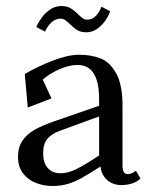

<svg xmlns="http://www.w3.org/2000/svg" viewBox="-20 -606 508 640"><path d="M40 -83.6Q40 -115.4 55 -137.3Q70 -159.2 95.4 -173.5Q120.8 -187.8 160.5 -201.6L310.4 -253.5V-276Q310.4 -316.4 301.6 -341.5Q292.9 -366.6 277 -378.1Q261.1 -389.5 238.6 -389.5Q218.6 -389.5 196.1 -382Q173.6 -374.5 154.3 -363.2Q135 -352 122.6 -340.4L151.6 -277.9L72.5 -247.6L62.6 -359.5Q104.8 -384 155.5 -403.8Q206.2 -423.5 244 -423.5Q284.9 -423.5 316.1 -410.9Q347.2 -398.2 367.8 -360.7Q388.4 -323.1 388.4 -253V-51.8Q388.4 -29.8 401.2 -26.2Q414 -22.8 433.2 -36.8L448.1 -11Q438.2 -0.5 421.1 5.2Q403.9 11 384.4 11Q367.9 11 353 4.4Q338.1 -2.2 327.8 -16.2Q317.4 -30.1 314.9 -51Q275.5 -25.5 251.6 -12.4Q227.8 0.8 204.8 7.4Q181.8 14 154.9 14Q127 14 100.8 4.2Q74.5 -5.6 57.2 -27.6Q40 -49.5 40 -83.6ZM310.4 -87.6V-217.9L179.9 -170.2Q152.9 -160.5 138.4 -143.9Q123.9 -127.4 123.9 -95.1Q123.9 -61.9 139.8 -45.2Q155.8 -28.5 180.2 -28.5Q197.1 -28.5 213.7 -33.8Q230.2 -39.1 251.2 -51Q272.2 -62.9 310.4 -87.6ZM213.2 -525.5Q203 -535.2 196.6 -539.6Q190.1 -543.9 181.6 -543.9Q165 -543.9 151.6 -531.4Q138.2 -519 130.1 -500.5L101 -515.9Q107.4 -531 118.8 -546.8Q130.1 -562.5 147 -574.2Q163.9 -585.9 184 -585.9Q202.6 -585.9 214.5 -579.1Q226.4 -572.2 239.8 -559.1Q249.1 -549.6 256.1 -545Q263 -540.4 271.9 -540.4Q287 -540.4 299.6 -553.2Q312.1 -566.1 318.1 -583.8L347.2 -568.4Q342.2 -553.6 331.3 -537.7Q320.4 -521.8 304.1 -510.1Q287.8 -498.4 268.2 -498.4Q249.6 -498.4 237.9 -505.4Q226.2 -512.4 213.2 -525.5Z"/></svg>

Font: Didactic
Style: Regular
Weight: 400
Designer: Tyler Finck
Foundry: Etcetera Type Co
Version: Version 3.007;FEAKit 1.0